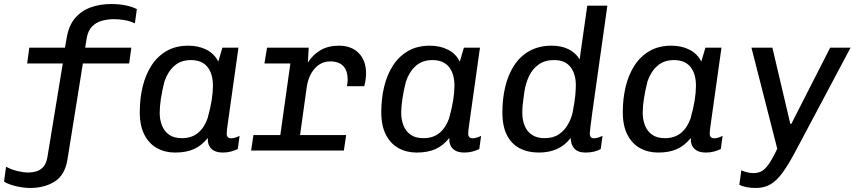

<svg xmlns="http://www.w3.org/2000/svg" viewBox="-44 -748 4264 954"><path d="M103.5 186Q83.5 186 58.8 181.9Q34 177.8 11.8 170.6Q-10.5 163.5 -23.8 154L-14 80.5Q11.2 94.2 42.2 101.8Q73.2 109.2 96.2 109.2Q116.5 109.2 136.2 103.6Q156 98 171.5 80.9Q187 63.8 192 30L268 -432.8H91L101.5 -511H278.8L287.2 -559.2Q297 -619 327.5 -656.1Q358 -693.2 404.6 -710.6Q451.2 -728 508.8 -728Q548.2 -728 582.1 -720.9Q616 -713.8 636 -702.5L626.2 -632Q601.5 -643.8 574.2 -648.2Q547 -652.8 522 -652.8Q491.8 -652.8 462.4 -644.8Q433 -636.8 412.8 -615.6Q392.5 -594.5 386.2 -555.2L379.2 -511H608.5L598 -432.8H367.8L291.2 44.5Q279 121 228.6 153.5Q178.2 186 103.5 186Z M826.2 10Q776 10 736.2 -11.9Q696.5 -33.8 673.5 -78.5Q650.5 -123.2 650.5 -190.8Q650.5 -258.8 665.1 -318.6Q679.8 -378.5 709.5 -423.9Q739.2 -469.2 784.5 -495.1Q829.8 -521 892 -521Q943 -521 982.4 -500.8Q1021.8 -480.5 1040.5 -441.8L1061 -511H1140.8L1088.5 -139.2Q1084.5 -113 1083.5 -101.8Q1082.5 -90.5 1082.5 -82.8Q1082.5 -72 1088.6 -66.4Q1094.8 -60.8 1104 -60.8Q1113.5 -60.8 1124.6 -64.1Q1135.8 -67.5 1146.5 -73L1137.5 -7.5Q1122 0 1103.4 5Q1084.8 10 1062.5 10Q1025.5 10 1006.1 -9Q986.8 -28 988.5 -62.5Q957.8 -24.2 919.4 -7.1Q881 10 826.2 10ZM859.8 -61.5Q908.2 -61.5 939.8 -87.5Q971.2 -113.5 987.2 -159.5Q1001.5 -210.2 1007.8 -250.1Q1014 -290 1014 -322.5Q1014 -382 986.4 -415.8Q958.8 -449.5 904.8 -449.5Q855 -449.5 822.4 -420.9Q789.8 -392.2 773 -343Q761.5 -297 755.5 -257.8Q749.5 -218.5 749.5 -186.5Q749.5 -153.8 760.6 -125Q771.8 -96.2 795.9 -78.9Q820 -61.5 859.8 -61.5Z M1338 0 1398.8 -432.8H1270L1282.8 -511H1489.8L1485.8 -437Q1510.2 -476.5 1548.8 -498.8Q1587.2 -521 1639.5 -521Q1702.8 -521 1738.8 -483.9Q1774.8 -446.8 1774.8 -384.2Q1774.8 -368.8 1772.5 -352.4Q1770.2 -336 1766 -319.8H1679.8Q1681.8 -329.8 1682.6 -337.1Q1683.5 -344.5 1683.5 -350.5Q1683.5 -442.8 1596.5 -442.8Q1551.2 -442.8 1520 -407.8Q1488.8 -372.8 1480 -314.5L1436.2 0ZM1203.8 0 1215.2 -76.8H1676L1664.5 0Z M2026.2 10Q1976 10 1936.2 -11.9Q1896.5 -33.8 1873.5 -78.5Q1850.5 -123.2 1850.5 -190.8Q1850.5 -258.8 1865.1 -318.6Q1879.8 -378.5 1909.5 -423.9Q1939.2 -469.2 1984.5 -495.1Q2029.8 -521 2092 -521Q2143 -521 2182.4 -500.8Q2221.8 -480.5 2240.5 -441.8L2261 -511H2340.8L2288.5 -139.2Q2284.5 -113 2283.5 -101.8Q2282.5 -90.5 2282.5 -82.8Q2282.5 -72 2288.6 -66.4Q2294.8 -60.8 2304 -60.8Q2313.5 -60.8 2324.6 -64.1Q2335.8 -67.5 2346.5 -73L2337.5 -7.5Q2322 0 2303.4 5Q2284.8 10 2262.5 10Q2225.5 10 2206.1 -9Q2186.8 -28 2188.5 -62.5Q2157.8 -24.2 2119.4 -7.1Q2081 10 2026.2 10ZM2059.8 -61.5Q2108.2 -61.5 2139.8 -87.5Q2171.2 -113.5 2187.2 -159.5Q2201.5 -210.2 2207.8 -250.1Q2214 -290 2214 -322.5Q2214 -382 2186.4 -415.8Q2158.8 -449.5 2104.8 -449.5Q2055 -449.5 2022.4 -420.9Q1989.8 -392.2 1973 -343Q1961.5 -297 1955.5 -257.8Q1949.5 -218.5 1949.5 -186.5Q1949.5 -153.8 1960.6 -125Q1971.8 -96.2 1995.9 -78.9Q2020 -61.5 2059.8 -61.5Z M2633.5 10Q2579.2 10 2538.6 -11Q2498 -32 2475.1 -76Q2452.2 -120 2452.2 -190Q2452.2 -257 2466.5 -317Q2480.8 -377 2510.6 -422.9Q2540.5 -468.8 2587.2 -494.9Q2634 -521 2698 -521Q2746.2 -521 2781.6 -503Q2817 -485 2836 -453L2874 -720H2973.8Q2962 -635.5 2951 -557.5Q2940 -479.5 2930.2 -410.8Q2920.5 -342 2912.5 -285Q2904.5 -228 2898.5 -185.2Q2892.5 -142.5 2889.5 -116.5Q2886.5 -90.5 2886.5 -84Q2886.5 -72.8 2891.8 -66.8Q2897 -60.8 2907 -60.8Q2916.5 -60.8 2928.1 -64.5Q2939.8 -68.2 2949.8 -73L2940.8 -7.5Q2910 10 2865.5 10Q2827 10 2809.2 -10.5Q2791.5 -31 2791.8 -62.5Q2762.8 -25.2 2723.5 -7.6Q2684.2 10 2633.5 10ZM2662.2 -61.5Q2705.5 -61.5 2733.5 -81Q2761.5 -100.5 2778 -129.8Q2794.5 -159 2801 -188Q2812 -244.8 2814.6 -275.4Q2817.2 -306 2817.2 -324.8Q2817.2 -380.5 2790.6 -415Q2764 -449.5 2709.2 -449.5Q2662.8 -449.5 2632.1 -427.4Q2601.5 -405.2 2584.9 -370Q2568.2 -334.8 2561.8 -294.2Q2557.5 -261.5 2554.9 -241.6Q2552.2 -221.8 2551.8 -209.5Q2551.2 -197.2 2551.2 -188Q2551.2 -151.2 2563.1 -122.6Q2575 -94 2599.5 -77.8Q2624 -61.5 2662.2 -61.5Z M3226.2 10Q3176 10 3136.2 -11.9Q3096.5 -33.8 3073.5 -78.5Q3050.5 -123.2 3050.5 -190.8Q3050.5 -258.8 3065.1 -318.6Q3079.8 -378.5 3109.5 -423.9Q3139.2 -469.2 3184.5 -495.1Q3229.8 -521 3292 -521Q3343 -521 3382.4 -500.8Q3421.8 -480.5 3440.5 -441.8L3461 -511H3540.8L3488.5 -139.2Q3484.5 -113 3483.5 -101.8Q3482.5 -90.5 3482.5 -82.8Q3482.5 -72 3488.6 -66.4Q3494.8 -60.8 3504 -60.8Q3513.5 -60.8 3524.6 -64.1Q3535.8 -67.5 3546.5 -73L3537.5 -7.5Q3522 0 3503.4 5Q3484.8 10 3462.5 10Q3425.5 10 3406.1 -9Q3386.8 -28 3388.5 -62.5Q3357.8 -24.2 3319.4 -7.1Q3281 10 3226.2 10ZM3259.8 -61.5Q3308.2 -61.5 3339.8 -87.5Q3371.2 -113.5 3387.2 -159.5Q3401.5 -210.2 3407.8 -250.1Q3414 -290 3414 -322.5Q3414 -382 3386.4 -415.8Q3358.8 -449.5 3304.8 -449.5Q3255 -449.5 3222.4 -420.9Q3189.8 -392.2 3173 -343Q3161.5 -297 3155.5 -257.8Q3149.5 -218.5 3149.5 -186.5Q3149.5 -153.8 3160.6 -125Q3171.8 -96.2 3195.9 -78.9Q3220 -61.5 3259.8 -61.5Z M3712.2 186Q3686.2 186 3665.5 182Q3644.8 178 3629.5 169.8L3639.5 98.2Q3649.5 103 3666.2 107.6Q3683 112.2 3699 112.2Q3726.5 112.2 3745.6 99.4Q3764.8 86.5 3784.9 53.4Q3805 20.2 3833 -39.8L3828.8 33.5L3689.8 -511H3793.8L3882.8 -133H3888.2L4080.8 -511H4182.2L3907 6.8Q3873.2 70.5 3844.4 110Q3815.5 149.5 3784.5 167.8Q3753.5 186 3712.2 186Z"/></svg>

Font: Chivo Mono Medium
Style: Italic
Weight: 500
Italic angle: -8.05°
Monospace: yes
Designer: Hector Gatti
Foundry: Omnibus-Type
Version: Version 1.008